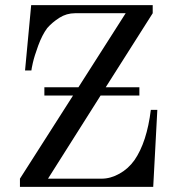

<svg xmlns="http://www.w3.org/2000/svg" viewBox="-20 -732 692 752"><path d="M78.1 -456.1 102.1 -711.9H578.1V-680.2L394 -390.1H525.9V-357.9H374L168 -32.2H377.9Q413.1 -32.2 448 -51.8Q482.9 -71.3 506.8 -105Q555.2 -175.3 570.8 -301.8H596.2L580.1 0H58.1V-32.2L266.1 -357.9H153.8V-390.1H287.1L472.2 -680.2H273.9Q240.7 -680.2 212.6 -662.4Q184.6 -644.5 165 -622.1Q145 -595.2 129.6 -553.2Q114.3 -511.2 108.6 -485.8Q103 -460.4 103 -456.1Z"/></svg>

Font: Flanker Steampunk
Style: Regular
Weight: 400
Designer: Alexey Kryukov, Leonardo Di Lena
Foundry: Alexey Kryukov, Leonardo Di Lena
Version: 1.210